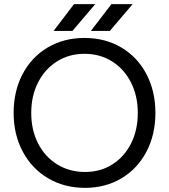

<svg xmlns="http://www.w3.org/2000/svg" viewBox="-20 -895 816 927"><path d="M45.8 -349.9Q45.8 -454.8 89.1 -537.3Q132.4 -619.8 210.4 -665.8Q288.3 -711.8 388 -711.8Q487.7 -711.8 565.6 -665.8Q643.5 -619.8 686.9 -537.3Q730.3 -454.8 730.3 -349.8Q730.3 -245 687 -162.5Q643.7 -80 566.2 -34Q488.8 12 390.9 12Q291 12 212.7 -34Q134.3 -80 90.1 -162.5Q45.8 -245 45.8 -349.9ZM645.3 -349.8Q645.3 -432.3 612.2 -497.2Q579.2 -562 520.9 -598.6Q462.7 -635.2 388 -635.2Q313.3 -635.2 255.2 -598.5Q197 -561.9 163.9 -497.1Q130.8 -432.3 130.8 -349.8Q130.8 -267.3 163.9 -202.5Q197.1 -137.8 256.2 -101.2Q315.3 -64.7 390.8 -64.7Q464.7 -64.7 522.4 -101.2Q580.2 -137.8 612.8 -202.5Q645.3 -267.3 645.3 -349.8ZM518 -875H620.5L510.2 -745.7H418.8ZM337.3 -875H439.8L329.8 -745.7H238.8Z"/></svg>

Font: Oak Sans Light
Style: Regular
Weight: 400
Designer: Erik Kennedy, Walven
Foundry: Erik Kennedy, Walven
Version: Version 1.100;Glyphs 3.1.2 (3151)